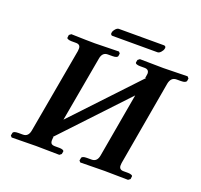

<svg xmlns="http://www.w3.org/2000/svg" viewBox="-131 -911 1108 1059"><g transform="rotate(20 423.0 -381.5)"><path d="M636.2 -715.8H371.1Q366.2 -715.8 363.5 -719.5Q360.8 -723.1 360.8 -728Q360.8 -731 361.8 -732.9Q363.3 -742.7 373 -753.4Q382.8 -764.2 392.1 -764.2H655.8Q668 -764.2 668 -752Q668 -750 667 -748Q665.5 -737.8 655.5 -726.8Q645.5 -715.8 636.2 -715.8ZM746.1 -571.8 659.2 -74.2Q658.2 -69.3 658.2 -60.1Q658.2 -35.2 684.1 -35.2H710.9Q723.1 -35.2 731.2 -31.7Q739.3 -28.3 737.8 -22.9L735.8 -7.8L724.1 1Q625 -1 585.9 -1L443.8 1L436 -7.8L439 -22.9Q440.4 -35.2 470.2 -35.2H497.1Q529.8 -35.2 536.1 -74.2L602.1 -450.2L252 -78.1L256.8 -81.1L255.9 -75.2Q254.9 -69.3 254.9 -60.1Q254.9 -46.9 261.2 -41Q267.6 -35.2 282.2 -35.2H308.1Q319.8 -35.2 327.6 -32Q335.4 -28.8 335 -22.9L332 -7.8L320.8 1Q222.2 -1 184.1 -1L41 1L33.2 -7.8L36.1 -22.9Q37.6 -35.2 67.9 -35.2H94.2Q126.5 -35.2 132.8 -75.2L221.2 -571.8Q222.2 -577.6 222.2 -586.9Q222.2 -610.8 195.8 -610.8H168.9Q157.2 -610.8 148.9 -614.3Q140.6 -617.7 142.1 -623L144 -638.2L155.8 -647Q255.9 -644 293.9 -644L435.1 -647L442.9 -638.2L440.9 -623Q438 -610.8 409.2 -610.8H382.8Q350.6 -610.8 344.2 -571.8L275.9 -189L626 -561L621.1 -559.1L623 -571.8Q625 -581.5 625 -585.9Q625 -610.8 598.1 -610.8H571.8Q559.1 -610.8 551.3 -614Q543.5 -617.2 543.9 -623L546.9 -638.2L558.1 -647Q657.7 -645 695.8 -645L837.9 -647.9L846.2 -638.2L844.2 -624Q840.8 -610.8 812 -610.8H786.1Q753.9 -610.8 746.1 -571.8Z"/></g></svg>

Font: Linux Libertine G
Style: Semibold Italic
Weight: 600
Italic angle: -11.5°
Designer: Philipp H. Poll
Foundry: Philipp H. Poll
Version: Version 5.1.1